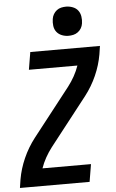

<svg xmlns="http://www.w3.org/2000/svg" viewBox="-63 -1007 632 1049"><g transform="rotate(-5 253.0 -482.5)"><path d="M3 0 10 -46Q20 -104 45 -160.5Q70 -217 108 -266L313 -528Q333 -554 348.5 -582Q364 -610 374 -639H108L124 -735H506L499 -689Q489 -631 464 -574.5Q439 -518 401 -469L196 -207Q176 -181 160.5 -153Q145 -125 135 -96H401L385 0ZM340 -805Q321 -805 303.5 -812Q286 -819 275 -833Q264 -847 261.5 -866Q259 -885 262 -904Q264 -918 271 -930Q278 -942 289 -950.5Q300 -959 313.5 -962Q327 -965 340 -965Q359 -965 377 -958Q395 -951 405.5 -937Q416 -923 419 -904Q422 -885 419 -866Q417 -852 410 -840Q403 -828 391.5 -819.5Q380 -811 366.5 -808Q353 -805 340 -805Z"/></g></svg>

Font: Iosevka Curly Oblique
Style: Bold
Weight: 700
Italic angle: -9°
Monospace: yes
Designer: Belleve Invis
Foundry: Belleve Invis
Version: Version 11.1.0; ttfautohint (v1.8.3)